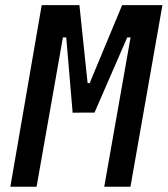

<svg xmlns="http://www.w3.org/2000/svg" viewBox="-20 -713 640 733"><path d="M19.5 0 139.2 -693.4H283.2L314.5 -395.5H322.3L446.3 -693.4H600.1L478 0H377.9L478.5 -570.3H465.8L340.8 -283.2H308.1L257.3 -282.7L232.9 -570.3H220.2L119.6 0Z"/></svg>

Font: CaskaydiaCove NFP
Style: Italic
Weight: 400
Italic angle: -10°
Designer: Aaron Bell
Foundry: Saja Typeworks
Version: Version 2111.001; VTT 6.35;Nerd Fonts 3.1.1